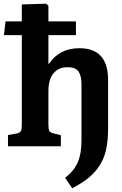

<svg xmlns="http://www.w3.org/2000/svg" viewBox="-20 -786 656 1032"><path d="M368.2 226.1 330.1 169.9Q377.9 132.3 397.9 86.7Q418 41 418 -32.2V-333Q418 -377.9 402.1 -401.4Q386.2 -424.8 342.8 -424.8Q295.4 -424.8 267.8 -392.3Q240.2 -359.9 240.2 -294.9V-117.2Q240.2 -92.3 244.6 -83.3Q249 -74.2 265.1 -69.8L307.1 -59.1V0H22.9V-60.1L70.8 -68.8Q88.4 -72.3 92.8 -82.5Q97.2 -92.8 97.2 -117.2V-597.2H1L9.8 -670.9H97.2V-762.2L229 -766.1L240.2 -754.9V-670.9H388.2V-597.2H240.2V-442.9H243.2Q298.8 -526.9 407.2 -526.9Q561 -526.9 561 -356V-98.1Q561 -31.7 550.8 16.1Q540.5 64 516.4 102.1Q492.2 140.1 457.3 168.7Q422.4 197.3 368.2 226.1Z"/></svg>

Font: Literata Book
Style: Bold
Weight: 700
Designer: Latin by Veronika Burian and Jose Scaglione. Greek by Irene Vlachou. Cyrillic by Vera Evstafieva
Foundry: TypeTogether
Version: Version 2.003;PS 002.003;hotconv 1.0.88;makeotf.lib2.5.64775